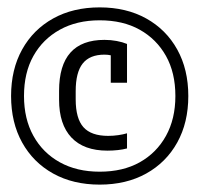

<svg xmlns="http://www.w3.org/2000/svg" viewBox="-20 -760 540 520"><path d="M250 -260Q178 -260 124 -290Q70 -320 40 -374Q10 -428 10 -500Q10 -572 40 -626Q70 -680 124 -710Q178 -740 250 -740Q322 -740 376 -710Q430 -680 460 -626Q490 -572 490 -500Q490 -428 460 -374Q430 -320 376 -290Q322 -260 250 -260ZM271 -352Q207 -352 173.5 -387.5Q140 -423 140 -490V-514Q140 -652 263 -652Q280 -652 296 -649Q312 -646 324 -641V-536H280V-634L298 -604Q282 -612 263 -612Q223 -612 204 -588Q185 -564 185 -513V-491Q185 -439 206 -415.5Q227 -392 273 -392Q287 -392 300.5 -394Q314 -396 324 -399V-358Q313 -355 299 -353.5Q285 -352 271 -352ZM250 -295Q313 -295 358.5 -320.5Q404 -346 429.5 -392Q455 -438 455 -500Q455 -563 429.5 -608.5Q404 -654 358.5 -679.5Q313 -705 250 -705Q188 -705 142 -679.5Q96 -654 70.5 -608.5Q45 -563 45 -500Q45 -438 70.5 -392Q96 -346 142 -320.5Q188 -295 250 -295Z"/></svg>

Font: M PLUS Code Latin Light
Style: Regular
Weight: 300
Designer: Coji Morishita
Foundry: UNDERFOREST DESIGN
Version: Version 1.002; ttfautohint (v1.8.3)